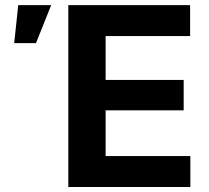

<svg xmlns="http://www.w3.org/2000/svg" viewBox="-20 -748 835 768"><path d="M253.3 0V-727.5H740.4V-603.8H402.5V-428.2H714.7V-306.7H402.5V-123.7H741.4V0ZM36.8 -575.5 52.9 -727.5H184.8L123.9 -575.5Z"/></svg>

Font: Inter Variable LoSnoCo
Style: Regular
Weight: 400
Designer: Rasmus Andersson
Foundry: rsms
Version: Version 4.000;git-a52131595; featfreeze: case,dlig,ss01,ss02